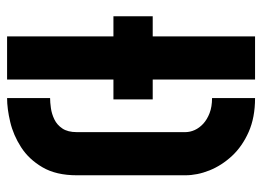

<svg xmlns="http://www.w3.org/2000/svg" viewBox="-119 -621 740 542"><g transform="rotate(90 251.0 -350.0)"><path d="M82.8 0V-300.2H26V-411.1H82.8V-700H204.6V-411.1H260.6V-300.2H204.6V0ZM256.9 0V-121.4Q268.8 -121.4 285.2 -123.7Q301.6 -126 317.1 -133.5Q332.7 -141 342.8 -156.2Q353 -171.4 353 -197V-503Q353 -516.4 347.1 -529.6Q341.2 -542.7 329.2 -553.8Q317.2 -564.8 299.2 -571.7Q281.2 -578.6 256.9 -578.6V-700Q311.7 -700 352.4 -682Q393.1 -664 420.1 -635Q447.1 -605.9 461 -571.4Q474.8 -536.9 474.8 -503V-197Q474.8 -138.4 452.2 -99.9Q429.7 -61.4 395.5 -39.5Q361.3 -17.5 324.1 -8.8Q286.9 0 256.9 0Z"/></g></svg>

Font: Stick No Bills ExtraLight
Style: Regular
Weight: 200
Designer: Kosala Senevirathne, Siva Puranthara, Lasantha Premarathna, Tharique Azeez
Foundry: mooniak
Version: Version 2.000